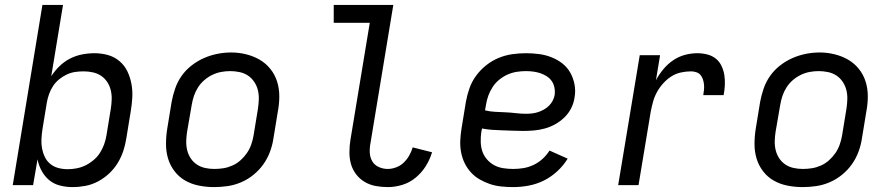

<svg xmlns="http://www.w3.org/2000/svg" viewBox="-20 -755 3640 783"><path d="M276 8Q249 8 224 1.5Q199 -5 180.5 -20.5Q162 -36 150 -58Q138 -80 133 -105L115 0H32L153 -735H237L189 -444Q203 -466 222.5 -485Q242 -504 265.5 -516Q289 -528 314.5 -533Q340 -538 365 -538Q394 -538 420.5 -530.5Q447 -523 467.5 -505.5Q488 -488 499.5 -464Q511 -440 516 -413Q521 -386 519.5 -357.5Q518 -329 513 -300L495 -190Q491 -164 482.5 -138.5Q474 -113 459.5 -89.5Q445 -66 424.5 -47Q404 -28 379.5 -15Q355 -2 328.5 3Q302 8 276 8ZM256 -65Q274 -65 292.5 -68.5Q311 -72 328.5 -80.5Q346 -89 361.5 -102Q377 -115 387.5 -131.5Q398 -148 404.5 -166Q411 -184 414 -202L432 -312Q435 -331 435.5 -350.5Q436 -370 431.5 -388Q427 -406 417 -421Q407 -436 392 -446Q377 -456 358.5 -460Q340 -464 321 -464Q304 -464 286.5 -461.5Q269 -459 252 -451Q235 -443 220.5 -431Q206 -419 196 -403.5Q186 -388 180 -371Q174 -354 171 -337L153 -227Q150 -207 149 -187.5Q148 -168 151.5 -149.5Q155 -131 163 -114.5Q171 -98 185 -86.5Q199 -75 217.5 -70Q236 -65 256 -65Z M853 8Q822 8 791.5 2Q761 -4 735.5 -18.5Q710 -33 692 -56.5Q674 -80 665.5 -108Q657 -136 657 -167.5Q657 -199 662 -230L680 -340Q685 -367 694.5 -394.5Q704 -422 721 -446Q738 -470 762 -488.5Q786 -507 812.5 -518.5Q839 -530 867 -535.5Q895 -541 923 -541Q954 -541 984 -533.5Q1014 -526 1039 -511.5Q1064 -497 1082.5 -474Q1101 -451 1110 -422.5Q1119 -394 1119 -362.5Q1119 -331 1113 -300L1095 -190Q1091 -163 1081 -136Q1071 -109 1054 -85Q1037 -61 1013.5 -42Q990 -23 963 -11.5Q936 0 908 4Q880 8 853 8ZM854 -66Q873 -66 891.5 -69Q910 -72 928 -80Q946 -88 961 -101.5Q976 -115 987 -131Q998 -147 1004.5 -165.5Q1011 -184 1014 -202L1032 -312Q1035 -332 1035.5 -351Q1036 -370 1031.5 -388Q1027 -406 1016.5 -421.5Q1006 -437 991 -447Q976 -457 957 -461Q938 -465 919 -465Q900 -465 881.5 -461.5Q863 -458 845.5 -449.5Q828 -441 813 -428Q798 -415 787.5 -398.5Q777 -382 771 -364Q765 -346 762 -328L743 -218Q740 -199 739.5 -179.5Q739 -160 743.5 -142Q748 -124 758 -109Q768 -94 783 -84Q798 -74 816.5 -70Q835 -66 854 -66Z M1561 8Q1536 8 1512 3.5Q1488 -1 1467.5 -13Q1447 -25 1432.5 -44Q1418 -63 1411.5 -85.5Q1405 -108 1405 -133.5Q1405 -159 1409 -184L1488 -662H1341V-735H1584L1491 -172Q1487 -152 1488 -132.5Q1489 -113 1498 -97.5Q1507 -82 1524.5 -74Q1542 -66 1561 -66Q1578 -66 1595.5 -72.5Q1613 -79 1626.5 -92Q1640 -105 1649 -121Q1658 -137 1663 -154L1742 -134Q1733 -104 1716 -77Q1699 -50 1674.5 -30Q1650 -10 1620.5 -1Q1591 8 1561 8Z M2073 8Q2049 8 2024.5 5.5Q2000 3 1978 -4.5Q1956 -12 1936 -23.5Q1916 -35 1900.5 -52Q1885 -69 1875 -89.5Q1865 -110 1860.5 -133.5Q1856 -157 1857 -181Q1858 -205 1862 -230L1880 -340Q1885 -368 1894.5 -395Q1904 -422 1921.5 -446Q1939 -470 1963 -489Q1987 -508 2014 -519Q2041 -530 2069 -534Q2097 -538 2125 -538Q2152 -538 2178.5 -534.5Q2205 -531 2229 -521.5Q2253 -512 2273 -496.5Q2293 -481 2305.5 -459Q2318 -437 2323 -410.5Q2328 -384 2323 -357Q2320 -335 2309.5 -314Q2299 -293 2282 -276.5Q2265 -260 2244.5 -248.5Q2224 -237 2202 -231Q2180 -225 2158 -223Q2136 -221 2114 -221Q2093 -221 2071.5 -222Q2050 -223 2029 -223.5Q2008 -224 1987 -225.5Q1966 -227 1946 -231L1943 -218Q1940 -197 1940.5 -176.5Q1941 -156 1947 -138Q1953 -120 1966 -105Q1979 -90 1996 -81Q2013 -72 2033 -69Q2053 -66 2073 -66Q2094 -66 2115 -69.5Q2136 -73 2156 -82.5Q2176 -92 2192.5 -107Q2209 -122 2221 -141L2295 -108Q2278 -80 2252.5 -56.5Q2227 -33 2197.5 -18.5Q2168 -4 2136 2Q2104 8 2073 8ZM2126 -291Q2138 -291 2150.5 -292.5Q2163 -294 2175 -298Q2187 -302 2198.5 -308.5Q2210 -315 2219 -324Q2228 -333 2234 -344.5Q2240 -356 2242 -368Q2244 -383 2241 -398Q2238 -413 2230 -424.5Q2222 -436 2209.5 -444Q2197 -452 2183.5 -456.5Q2170 -461 2155 -463Q2140 -465 2125 -465Q2106 -465 2087 -462Q2068 -459 2050 -451Q2032 -443 2016 -430Q2000 -417 1989 -400Q1978 -383 1971.5 -365Q1965 -347 1962 -328L1958 -305Q1978 -300 1999 -299Q2020 -298 2041.5 -297Q2063 -296 2084 -293.5Q2105 -291 2126 -291Z M2501 0 2589 -530H2672L2655 -428Q2668 -452 2685.5 -473Q2703 -494 2725 -509Q2747 -524 2772.5 -531Q2798 -538 2824 -538Q2844 -538 2864 -533Q2884 -528 2899 -516Q2914 -504 2922.5 -486Q2931 -468 2934 -448.5Q2937 -429 2936 -408Q2935 -387 2931 -367H2848Q2850 -378 2851 -389Q2852 -400 2851 -410.5Q2850 -421 2846.5 -431.5Q2843 -442 2836.5 -449.5Q2830 -457 2819.5 -460.5Q2809 -464 2798 -464Q2778 -464 2757 -459.5Q2736 -455 2718 -443.5Q2700 -432 2685 -415.5Q2670 -399 2659.5 -380Q2649 -361 2643.5 -341Q2638 -321 2634 -301L2584 0Z M3253 8Q3222 8 3191.5 2Q3161 -4 3135.5 -18.5Q3110 -33 3092 -56.5Q3074 -80 3065.5 -108Q3057 -136 3057 -167.5Q3057 -199 3062 -230L3080 -340Q3085 -367 3094.5 -394.5Q3104 -422 3121 -446Q3138 -470 3162 -488.5Q3186 -507 3212.5 -518.5Q3239 -530 3267 -535.5Q3295 -541 3323 -541Q3354 -541 3384 -533.5Q3414 -526 3439 -511.5Q3464 -497 3482.5 -474Q3501 -451 3510 -422.5Q3519 -394 3519 -362.5Q3519 -331 3513 -300L3495 -190Q3491 -163 3481 -136Q3471 -109 3454 -85Q3437 -61 3413.5 -42Q3390 -23 3363 -11.5Q3336 0 3308 4Q3280 8 3253 8ZM3254 -66Q3273 -66 3291.5 -69Q3310 -72 3328 -80Q3346 -88 3361 -101.5Q3376 -115 3387 -131Q3398 -147 3404.5 -165.5Q3411 -184 3414 -202L3432 -312Q3435 -332 3435.5 -351Q3436 -370 3431.5 -388Q3427 -406 3416.5 -421.5Q3406 -437 3391 -447Q3376 -457 3357 -461Q3338 -465 3319 -465Q3300 -465 3281.5 -461.5Q3263 -458 3245.5 -449.5Q3228 -441 3213 -428Q3198 -415 3187.5 -398.5Q3177 -382 3171 -364Q3165 -346 3162 -328L3143 -218Q3140 -199 3139.5 -179.5Q3139 -160 3143.5 -142Q3148 -124 3158 -109Q3168 -94 3183 -84Q3198 -74 3216.5 -70Q3235 -66 3254 -66Z"/></svg>

Font: Iosevka Curly Extended
Style: Italic
Weight: 400
Width: 7
Italic angle: -9°
Monospace: yes
Designer: Belleve Invis
Foundry: Belleve Invis
Version: Version 11.1.0; ttfautohint (v1.8.3)